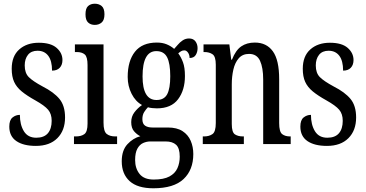

<svg xmlns="http://www.w3.org/2000/svg" viewBox="-20 -775 1967 1033"><path d="M173 10Q106 10 68 -16Q30 -42 30 -94Q30 -129 47.5 -143Q65 -157 87 -157Q87 -104 108.5 -69Q130 -34 175 -34Q217 -34 237.5 -58Q258 -82 258 -125Q258 -162 239 -184.5Q220 -207 170 -235Q125 -260 97 -283Q69 -306 56 -334.5Q43 -363 43 -405Q43 -473 83.5 -509Q124 -545 189 -545Q253 -545 284.5 -517.5Q316 -490 316 -452Q316 -426 301.5 -410.5Q287 -395 260 -395Q260 -448 239.5 -475Q219 -502 182 -502Q148 -502 130.5 -480Q113 -458 113 -423Q113 -382 135 -360Q157 -338 209 -310Q270 -279 300 -242.5Q330 -206 330 -143Q330 -73 288.5 -31.5Q247 10 173 10Z M490 -641Q468 -641 454 -654Q440 -667 440 -698Q440 -730 454 -742.5Q468 -755 490 -755Q512 -755 527 -742.5Q542 -730 542 -698Q542 -667 527 -654Q512 -641 490 -641ZM378 0V-41H388Q417 -41 434 -53.5Q451 -66 451 -110V-425Q451 -469 436 -482Q421 -495 393 -495H383V-536H537V-115Q537 -68 554 -54.5Q571 -41 600 -41H610V0Z M805 238Q720 238 677.5 199.5Q635 161 635 93Q635 34 665.5 1Q696 -32 735 -42Q717 -51 701.5 -68.5Q686 -86 686 -118Q686 -148 703 -170.5Q720 -193 744 -210Q709 -229 688 -270.5Q667 -312 667 -361Q667 -447 706 -496.5Q745 -546 824 -546Q854 -546 877 -536.5Q900 -527 917 -512Q925 -520 936 -533.5Q947 -547 962.5 -557.5Q978 -568 997 -568Q1020 -568 1031.5 -552.5Q1043 -537 1043 -516Q1043 -495 1033 -479Q1023 -463 1000 -463Q1000 -480 991.5 -492Q983 -504 972 -504Q962 -504 954.5 -499.5Q947 -495 939 -488Q954 -468 964.5 -440Q975 -412 975 -366Q975 -290 938 -241Q901 -192 824 -192Q814 -192 799 -193.5Q784 -195 776 -198Q766 -188 756 -172.5Q746 -157 746 -134Q746 -109 760.5 -99Q775 -89 800 -89H883Q932 -89 962 -69.5Q992 -50 1006 -17.5Q1020 15 1020 54Q1020 139 967.5 188.5Q915 238 805 238ZM822 -237Q863 -237 879.5 -268Q896 -299 896 -365Q896 -434 879 -467Q862 -500 821 -500Q747 -500 747 -364Q747 -237 822 -237ZM807 191Q861 191 891.5 174.5Q922 158 934.5 130Q947 102 947 68Q947 22 927.5 4Q908 -14 871 -14H789Q769 -14 750 -5.5Q731 3 719 25Q707 47 707 86Q707 131 731 161Q755 191 807 191Z M1071 0V-41H1078Q1105 -41 1123 -53.5Q1141 -66 1141 -113V-427Q1141 -471 1123.5 -483Q1106 -495 1080 -495H1075V-536H1214L1224 -454H1228Q1248 -505 1278 -525.5Q1308 -546 1351 -546Q1414 -546 1448 -499Q1482 -452 1482 -349V-113Q1482 -66 1498 -53.5Q1514 -41 1540 -41H1544V0H1396V-347Q1396 -411 1379 -448Q1362 -485 1320 -485Q1285 -485 1264.5 -461.5Q1244 -438 1235.5 -400.5Q1227 -363 1227 -321V-108Q1227 -63 1244 -52Q1261 -41 1287 -41H1292V0Z M1739 10Q1672 10 1634 -16Q1596 -42 1596 -94Q1596 -129 1613.5 -143Q1631 -157 1653 -157Q1653 -104 1674.5 -69Q1696 -34 1741 -34Q1783 -34 1803.5 -58Q1824 -82 1824 -125Q1824 -162 1805 -184.5Q1786 -207 1736 -235Q1691 -260 1663 -283Q1635 -306 1622 -334.5Q1609 -363 1609 -405Q1609 -473 1649.5 -509Q1690 -545 1755 -545Q1819 -545 1850.5 -517.5Q1882 -490 1882 -452Q1882 -426 1867.5 -410.5Q1853 -395 1826 -395Q1826 -448 1805.5 -475Q1785 -502 1748 -502Q1714 -502 1696.5 -480Q1679 -458 1679 -423Q1679 -382 1701 -360Q1723 -338 1775 -310Q1836 -279 1866 -242.5Q1896 -206 1896 -143Q1896 -73 1854.5 -31.5Q1813 10 1739 10Z"/></svg>

Font: Noto Serif Hebrew ExtraCondensed
Style: Regular
Weight: 400
Width: 2
Designer: Monotype Design Team
Foundry: Monotype Imaging Inc.
Version: Version 2.004; ttfautohint (v1.8.4.7-5d5b)